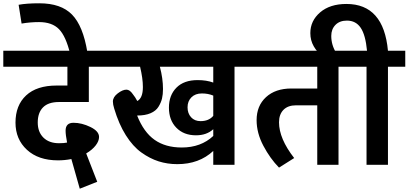

<svg xmlns="http://www.w3.org/2000/svg" viewBox="-40 -1000 2479 1165"><path d="M318 -381Q253 -381 221 -348.5Q189 -316 189 -257Q189 -199 223.5 -165Q258 -131 318 -131Q350 -131 367 -135Q358 -182 358 -207Q358 -255 406 -255Q456 -255 508.5 -229.5Q561 -204 561 -169Q561 -144 540.5 -117.5Q520 -91 483 -69L550 103L444 145L393 -35Q353 -27 312 -27Q193 -27 123.5 -91Q54 -155 54 -256Q54 -361 118.5 -421Q183 -481 304 -481H369V-595H-20V-692H629V-595H499V-381Z M386 -672Q360 -780 318 -823Q276 -866 197 -866Q144 -866 91 -857L73 -971Q121 -980 199 -980Q330 -980 397 -911.5Q464 -843 490 -684Z M1488 -692V-595H1383V0H1254V-84Q1168 -4 1036 -4Q976 -4 922.5 -21Q869 -38 817.5 -75Q766 -112 723.5 -179.5Q681 -247 653 -341Q645 -366 645 -384Q645 -411 674.5 -433.5Q704 -456 727 -456Q747 -456 765 -430Q781 -410 793 -387Q827 -405 827 -472Q827 -524 810 -595H589V-692ZM1254 -499V-595H930Q949 -524 949 -460Q949 -427 943 -402Q937 -377 921.5 -352Q906 -327 873.5 -313Q841 -299 792 -299Q832 -198 898 -151.5Q964 -105 1063 -105Q1179 -105 1254 -175V-216Q1214 -179 1149 -179Q1075 -179 1030 -225Q985 -271 985 -347Q985 -422 1030.5 -468Q1076 -514 1159 -514Q1213 -514 1254 -499ZM1254 -297V-420Q1223 -433 1185 -433Q1145 -433 1121.5 -409.5Q1098 -386 1098 -349Q1098 -312 1119.5 -288.5Q1141 -265 1177 -265Q1227 -265 1254 -297Z M2119 -692V-595H2014V0H1885V-361H1756Q1707 -361 1680 -333.5Q1653 -306 1653 -258Q1653 -159 1745 -41L1653 17Q1599 -38 1558 -115.5Q1517 -193 1517 -271Q1517 -358 1574 -410.5Q1631 -463 1728 -463H1885V-595H1448V-692Z M2419 -692V-595H2314V0H2184V-595H2082V-692H2187Q2178 -788 2148.5 -831.5Q2119 -875 2065 -875Q2021 -875 1995.5 -849Q1970 -823 1970 -782Q1970 -727 2000 -679L1917 -661Q1885 -682 1864 -718.5Q1843 -755 1843 -799Q1843 -874 1902.5 -925Q1962 -976 2062 -976Q2288 -976 2314 -692Z"/></svg>

Font: FiraGO SemiBold
Style: Regular
Weight: 600
Designer: bBox Type
Foundry: bBox Type GmbH
Version: Version 1.001;PS 001.001;hotconv 1.0.88;makeotf.lib2.5.64775